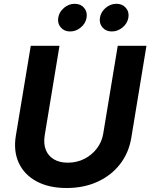

<svg xmlns="http://www.w3.org/2000/svg" viewBox="-20 -965 780 996"><path d="M325.7 10.3Q233.4 10.3 169.7 -24.2Q106 -58.6 77.6 -119.6Q49.3 -180.7 62 -259.8L139.6 -727.5H288.6L211.9 -262.7Q205.1 -219.7 217.5 -188Q230 -156.2 259.3 -138.7Q288.6 -121.1 331.5 -121.1Q378.9 -121.1 418 -141.1Q457 -161.1 482.9 -195.3Q508.8 -229.5 515.6 -272.5L590.8 -727.5H739.7L661.1 -250Q647.9 -170.9 601.8 -112.3Q555.7 -53.7 484.9 -21.7Q414.1 10.3 325.7 10.3ZM560.1 -801.8Q529.3 -801.8 511.5 -822.8Q493.7 -843.8 498.5 -873.5Q503.4 -903.3 528.3 -924.3Q553.2 -945.3 584 -945.3Q614.7 -945.3 632.8 -924.3Q650.9 -903.3 646 -873.5Q641.1 -843.8 616 -822.8Q590.8 -801.8 560.1 -801.8ZM343.8 -801.8Q313 -801.8 295.2 -822.8Q277.3 -843.8 282.2 -873.5Q287.1 -903.3 312 -924.3Q336.9 -945.3 367.7 -945.3Q398.4 -945.3 416.3 -924.3Q434.1 -903.3 429.2 -873.5Q424.3 -843.8 399.4 -822.8Q374.5 -801.8 343.8 -801.8Z"/></svg>

Font: Inter 16pt
Style: Bold Italic
Weight: 700
Italic angle: -9.3988°
Version: Version 4.001;git-66647c0bb